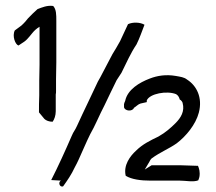

<svg xmlns="http://www.w3.org/2000/svg" viewBox="-20 -667 761 675"><path d="M32 -560C22 -540 34 -510 45 -507L66 -521C73 -526 78 -532 84 -539L93 -550C101 -560 108 -566 119 -573V-439C119 -421 118 -402 118 -384V-332C117 -312 117 -291 117 -272L136 -249C142 -243 153 -239 165 -239C171 -247 176 -261 176 -276V-335C177 -338 177 -343 177 -348V-389C177 -409 178 -428 178 -448V-593C178 -616 178 -634 167 -646C146 -649 128 -641 112 -635C100 -624 89 -614 78 -602L69 -591C64 -586 60 -581 55 -577ZM160 -34 195 -32C183 -28 189 -7 202 -12C217 -33 231 -53 243 -79C248 -87 252 -97 257 -107C269 -133 284 -169 297 -195C313 -222 331 -266 347 -296C362 -327 375 -355 390 -385L407 -411C424 -445 439 -480 460 -511C471 -533 479 -557 488 -580C473 -589 447 -590 430 -582L402 -522C394 -507 384 -491 375 -476L333 -396C330 -391 327 -386 324 -380C301 -330 275 -278 251 -225C243 -207 239 -206 232 -189C209 -136 185 -83 160 -34ZM416 -290C419 -276 446 -274 451 -288C458 -292 466 -301 474 -303L496 -308V-314C506 -338 567 -349 599 -336C606 -332 610 -325 612 -317C616 -316 622 -308 622 -305C630 -276 616 -253 597 -234C581 -218 562 -201 537 -187C508 -173 481 -160 458 -137C438 -119 413 -86 422 -49C443 -36 476 -32 509 -32H612C633 -32 660 -26 677 -33C678 -36 680 -40 681 -45C684 -62 680 -75 676 -84C656 -84 634 -86 614 -86H513L489 -71C494 -80 500 -89 505 -98C507 -103 510 -107 513 -110C543 -132 574 -144 601 -163C634 -188 668 -229 679 -271C693 -324 671 -366 638 -387C627 -396 614 -397 598 -400C563 -406 533 -401 507 -391C470 -377 428 -352 420 -312C418 -308 417 -305 416 -301Z"/></svg>

Font: SolarCharger
Style: 550
Weight: 400
Designer: Mew Too
Foundry: Cannot Into Space Fonts/KineticPlasma Fonts
Version: Version 1.100